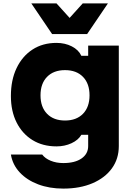

<svg xmlns="http://www.w3.org/2000/svg" viewBox="-20 -888 790 1128"><path d="M678 -30Q678 45 637.5 101Q597 157 523.5 188.5Q450 220 352 220Q270 220 204 195Q138 170 96 125Q54 80 44 20H228Q245 43 278 56.5Q311 70 352 70Q420 70 459 43Q498 16 498 -30V-96H458Q440 -65 400 -46.5Q360 -28 312 -28Q231 -28 171 -65Q111 -102 77.5 -168.5Q44 -235 44 -324Q44 -418 77.5 -488Q111 -558 171 -597Q231 -636 312 -636Q362 -636 402 -615.5Q442 -595 458 -560H498V-620H678ZM218 -328Q218 -259 256.5 -219.5Q295 -180 362 -180Q429 -180 467.5 -219.5Q506 -259 506 -328Q506 -397 467.5 -436.5Q429 -476 362 -476Q295 -476 256.5 -436.5Q218 -397 218 -328ZM614 -868 492 -688H286L164 -868H312L443 -723H335L466 -868Z"/></svg>

Font: Martian Mono SemiExpanded ExtraBold
Style: Regular
Weight: 800
Width: 6
Designer: Roman Shamin
Foundry: Evil Martians
Version: Version 1.000